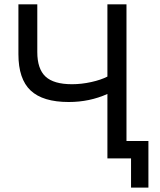

<svg xmlns="http://www.w3.org/2000/svg" viewBox="-20 -730 739 885"><path d="M563 -80.1H664.1V134.8H584V0H475.1V-296.9Q392.6 -259.8 296.9 -259.8Q177.7 -259.8 121.3 -312.7Q64.9 -365.7 64.9 -480V-710H151.9V-490.2Q151.9 -412.6 189.7 -377.2Q227.5 -341.8 312 -341.8Q355.5 -341.8 400.6 -351.8Q445.8 -361.8 475.1 -377V-710H563Z"/></svg>

Font: Rawline Medium
Style: Regular
Weight: 500
Designer: Matt McInerney, Pablo Impallari, Rodrigo Fuenzalida
Foundry: Matt McInerney, Pablo Impallari, Rodrigo Fuenzalida
Version: Version 4.020;PS 004.020;hotconv 1.0.88;makeotf.lib2.5.64775